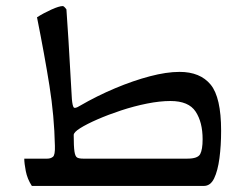

<svg xmlns="http://www.w3.org/2000/svg" viewBox="-20 -613 809 633"><path d="M243 -264Q300 -297 359.5 -322Q419 -347 474 -361.5Q529 -376 572 -376Q640 -376 674.5 -334Q709 -292 709 -182Q709 -133 703.5 -91.5Q698 -50 686 -25Q674 0 652 0H85Q70 -23 65 -49Q60 -75 60 -90H136Q147 -90 154.5 -96Q162 -102 161 -132Q159 -230 143 -330.5Q127 -431 102 -556Q124 -570 149.5 -581.5Q175 -593 187 -593Q191 -593 199 -582Q207 -467 210.5 -398.5Q214 -330 217 -286Q219 -264 223 -259Q227 -254 243 -264ZM254 -90H598Q632 -90 640 -105Q648 -120 648 -154Q648 -210 625 -245Q602 -280 542 -280Q507 -280 464.5 -271.5Q422 -263 379.5 -249Q337 -235 301.5 -219.5Q266 -204 244.5 -190.5Q223 -177 223 -168Q223 -130 225.5 -113.5Q228 -97 234.5 -93.5Q241 -90 254 -90Z"/></svg>

Font: Ruwudu
Style: Regular
Weight: 400
Designer: Becca Hirsbrunner Spalinger
Foundry: SIL International
Version: Version 3.000